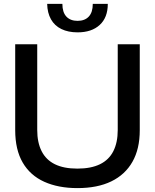

<svg xmlns="http://www.w3.org/2000/svg" viewBox="-20 -956 795 985"><path d="M377 9Q279 9 207 -23.5Q135 -56 96.5 -122Q58 -188 58 -288V-729H171V-289Q171 -225 193.5 -180.5Q216 -136 261.5 -113.5Q307 -91 377 -91Q447 -91 493 -113.5Q539 -136 561.5 -180.5Q584 -225 584 -289V-729H697V-288Q697 -192 659.5 -126Q622 -60 551 -25.5Q480 9 377 9ZM378 -790Q330 -790 295 -807Q260 -824 241.5 -857Q223 -890 222 -936H300Q300 -893 320.5 -871Q341 -849 378 -849Q415 -849 435.5 -871Q456 -893 456 -936H533Q533 -866 491.5 -828Q450 -790 378 -790Z"/></svg>

Font: Mona Sans SemiExpanded Medium
Style: Regular
Weight: 500
Width: 6
Designer: Deni Anggara
Foundry: GitHub
Version: Version 2.000